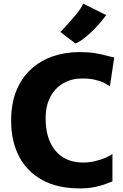

<svg xmlns="http://www.w3.org/2000/svg" viewBox="-20 -1041 684 1069"><path d="M42 -370Q42 -464.5 71 -535.8Q100 -607 152 -655Q204 -703 273 -727Q342 -751 422 -751Q473.5 -751 508.2 -745.2Q543 -739.5 568.2 -732.5Q593.5 -725.5 616 -721L592 -561Q581.5 -568 562.2 -578.2Q543 -588.5 512.2 -596.2Q481.5 -604 437 -604Q380 -604 334 -578.2Q288 -552.5 261 -502.8Q234 -453 234 -381Q234 -307.5 257.8 -252.5Q281.5 -197.5 328.5 -166.8Q375.5 -136 445 -136Q476.5 -136 509 -143.8Q541.5 -151.5 567.5 -162.5Q593.5 -173.5 606 -184V-31Q587 -23 561.2 -14Q535.5 -5 501.5 1.5Q467.5 8 424 8Q301 8 215.8 -38.5Q130.5 -85 86.2 -170Q42 -255 42 -370ZM400 -799 316 -863Q322 -869 335.5 -883.2Q349 -897.5 365.5 -916Q382 -934.5 398.5 -954.2Q415 -974 427 -991.8Q439 -1009.5 443 -1021L571 -957Q555.5 -934.5 533.2 -909.2Q511 -884 486.5 -860.8Q462 -837.5 439.2 -821Q416.5 -804.5 400 -799Z"/></svg>

Font: Koeln Type Sans ExtraBold
Style: Regular
Weight: 800
Designer: Eben Sorkin
Foundry: Eben Sorkin
Version: Version 2.001